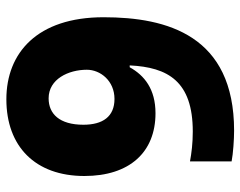

<svg xmlns="http://www.w3.org/2000/svg" viewBox="-98 -666 773 618"><g transform="rotate(90 289.0 -356.5)"><path d="M35 -303C35 -89 150 10 299 10C451 10 546 -83 546 -241C546 -387 469 -470 344 -470C266 -470 222 -434 196 -387H190C196 -510 241 -590 403 -590C441 -590 472 -586 499 -581V-715C473 -720 428 -723 400 -723C94 -723 35 -508 35 -303ZM296 -126C234 -126 204 -190 204 -249C204 -293 240 -338 298 -338C355 -338 381 -300 381 -238C381 -161 346 -126 296 -126Z"/></g></svg>

Font: Noto Sans Ethiopic ExtraBold
Style: Regular
Weight: 800
Designer: Monotype Design Team
Foundry: Monotype Imaging Inc.
Version: Version 2.102